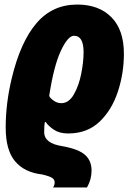

<svg xmlns="http://www.w3.org/2000/svg" viewBox="-20 -583 565 843"><path d="M196 -162Q216 -293 247 -359.5Q278 -426 305 -426Q347 -426 347 -354Q347 -311 336.5 -258.5Q326 -206 304 -168Q282 -130 249 -130Q231 -130 215 -141.5Q199 -153 196 -162ZM362 240Q382 205 382 166Q382 123 354 97.5Q326 72 255 59Q174 47 174 -3Q174 -13 174.5 -24.5Q175 -36 177 -47H181Q192 -30 216.5 -13.5Q241 3 279 3Q363 3 417 -48.5Q471 -100 497.5 -180.5Q524 -261 524 -347Q524 -452 469 -507.5Q414 -563 319 -563Q210 -563 140 -481Q70 -399 32 -241Q5 -130 5 -23Q5 76 46 125Q87 174 165 183Q199 191 209.5 198.5Q220 206 220 218Q220 230 213 240Z"/></svg>

Font: Noto Sans Display SemiCondensed Black
Style: Italic
Weight: 900
Width: 4
Designer: Monotype Design team
Foundry: Monotype Imaging Inc.
Version: 1.000